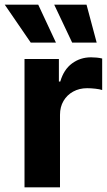

<svg xmlns="http://www.w3.org/2000/svg" viewBox="-60 -797 456 817"><path d="M44.3 0V-545.9H190.6V-450H196.5Q211.3 -501.1 246.5 -527.1Q281.7 -553.1 327.3 -553.1Q338.7 -553.1 351.8 -551.9Q364.8 -550.6 374.8 -548V-413.9Q364.3 -417.5 345.5 -419.6Q326.7 -421.7 310.7 -421.7Q277.6 -421.7 251.4 -407.3Q225.1 -392.9 210.2 -367.4Q195.3 -342 195.3 -308.4V0ZM70.9 -615.6 -39.8 -777.1H102.7L178.1 -615.6ZM247.1 -615.6 170.7 -777.1H308.2L351.4 -615.6Z"/></svg>

Font: Inter Tight
Style: Regular
Weight: 400
Designer: Rasmus Andersson
Foundry: rsms
Version: Version 3.002